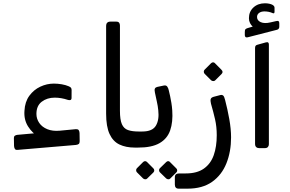

<svg xmlns="http://www.w3.org/2000/svg" viewBox="-20 -879 1728 1146"><path d="M84.1 15.7Q73.3 16.7 68.9 10Q64.6 3.2 63.8 -7.6L62.9 -55.6Q62.9 -65.1 69 -69.1Q75.1 -73.1 83.1 -74.1L209.3 -85.5L214.5 -59.7Q172.3 -84.4 147.1 -124.9Q121.9 -165.4 126 -218Q128.8 -271.2 154.9 -307.1Q181 -343 220.2 -361.5Q259.5 -380 301.3 -380Q324.1 -380 348.2 -376Q372.2 -371.9 390.7 -363.8Q400.9 -359.4 404.2 -354.4Q407.4 -349.3 407.4 -340.9L407.1 -294.9Q407.1 -284 400.1 -282Q393.1 -280.1 384 -283.1Q365.5 -289.4 345.7 -292.8Q325.9 -296.2 307 -296.2Q261.1 -296.2 229.2 -271.9Q197.4 -247.6 197.4 -199.1Q197.4 -169.6 214.3 -145.1Q231.2 -120.6 262.6 -107.8Q294 -95.1 336.3 -98.9L433.4 -108.1Q445.1 -108.5 449.5 -102.6Q454 -96.7 454.8 -85.5L455.6 -36.3Q455.6 -24.1 449.8 -19.6Q444.1 -15 432.4 -13.8Z M803.4 1.9H785.1Q731.3 1.9 692.9 -16.5Q654.5 -34.8 634 -79.1Q613.4 -123.4 613.4 -200.9V-725.4Q613.4 -736.4 619.8 -743.2Q626.2 -750 639.4 -750H673.5Q685.9 -750 690.9 -743.5Q695.9 -737 695.9 -727V-217.6Q695.9 -164.6 707.4 -138.1Q718.9 -111.6 743.7 -102.8Q768.4 -94.1 806.5 -94.1H818.4Q833.4 -94.1 833.4 -79.1V-28.1Q833.4 1.9 803.4 1.9Z M803 1.9Q796 1.9 792 -3.8Q788 -9.4 788 -16.4V-67.3Q788 -94.1 818 -94.1H829.8Q889.7 -94.1 910.4 -128.9Q931.2 -163.7 924.7 -220.7Q922.3 -246.2 916.1 -273.2Q910 -300.1 904.6 -327Q900.8 -343.7 905 -351.1Q909.2 -358.4 919.4 -360.4L957.5 -368.4Q972.1 -371.4 978.5 -361.8Q984.9 -352.3 987.3 -340.2Q991.3 -324.6 995.4 -305.3Q999.5 -286 1003 -264.5Q1006.5 -243 1008.1 -220.3Q1013 -150.7 995.7 -100.9Q978.4 -51 931.9 -24.4Q885.5 2.2 803 1.9ZM858 187.1Q853.4 191.7 846.5 191.2Q839.6 190.7 834 186.1L797.1 149.2Q792.6 144.5 792.5 137.2Q792.4 130 797.1 125.3L834 88.4Q839.6 82.8 846.1 82.8Q852.6 82.8 858 88.4L894.7 125.3Q900.2 130 900.7 137.3Q901.2 144.7 895.7 150.2ZM995.7 187.1Q991.2 191.7 984.3 191.2Q977.5 190.7 971.9 186.1L934.1 149.2Q929.5 144.5 929.4 137.2Q929.3 129.8 934.1 125.3L971.9 88.4Q977.5 82.8 983.8 82.8Q990.2 82.8 994.7 88.4L1031.6 125.3Q1037.2 130 1037.7 137.3Q1038.2 144.7 1032.6 150.2Z M1046.7 247.1Q1034.9 247.1 1029.2 240.6Q1023.6 234.2 1023.6 222.3V178.6Q1023.6 167.3 1030.2 161.8Q1036.8 156.2 1049.3 156.2H1088.3Q1156.3 156.2 1197 127.2Q1237.8 98.3 1255.8 47.1Q1273.7 -4.1 1273.7 -71.9Q1273.7 -123 1263.7 -166.5Q1253.8 -210 1239.2 -260.4Q1235 -278.5 1237.7 -287.7Q1240.4 -296.9 1254.8 -301.1L1292.6 -311Q1304.3 -314.4 1311.5 -309.1Q1318.6 -303.8 1323.6 -282.2Q1337.7 -228.4 1348.5 -168.7Q1359.2 -109.1 1359.2 -59.1Q1359.2 26.1 1331.5 95.6Q1303.8 165.1 1246.3 206.1Q1188.7 247.1 1099.2 247.1ZM1264.3 -399.2Q1259.6 -394.5 1252.3 -395Q1245.1 -395.5 1239.6 -400.2L1201.4 -438.4Q1196.4 -444.2 1196.4 -451.2Q1196.4 -458.2 1201.4 -463.2L1239.6 -501.4Q1245.1 -506.9 1251.8 -507Q1258.6 -507.1 1263.3 -501.4L1301.1 -463.2Q1315 -449.9 1302.5 -437.4Z M1525.4 5Q1515.4 5 1508.9 -1.5Q1502.4 -8 1502.4 -18V-592.1Q1502.4 -601.7 1505.8 -605.9Q1509.1 -610.1 1517 -612.1L1567.1 -626.1Q1577 -628.6 1581 -624.9Q1584.9 -621.2 1584.9 -612.8V-18Q1584.9 -8 1578.9 -1.5Q1572.9 5 1561.9 5ZM1458.6 -656.4Q1449.4 -654.4 1445.3 -658.2Q1441.2 -661.9 1441.2 -669.7V-688.2Q1441.2 -700.6 1445.3 -704.7Q1449.4 -708.8 1458.8 -711.6L1488.3 -720.2Q1478.9 -728.4 1472.3 -741.4Q1465.8 -754.4 1465.8 -770.4Q1465.8 -809.6 1492.7 -834.5Q1519.6 -859.4 1561.7 -859.4Q1574.9 -859.4 1587.1 -856.8Q1599.2 -854.2 1606.4 -850.1Q1618.6 -843.1 1618.6 -832.9V-808.9Q1618.6 -795.9 1607.4 -800.7Q1596.2 -805.9 1583.6 -808.4Q1570.9 -810.9 1558.7 -810.9Q1538.7 -810.9 1526.4 -801.8Q1514.2 -792.7 1514.2 -777.6Q1514.2 -756.4 1536.4 -746.7Q1558.6 -736.9 1594.6 -745.4L1627.8 -753Q1638.8 -755.8 1642.9 -752.4Q1647 -749 1647 -739.8V-719.7Q1647 -705.4 1633.8 -701.4Z"/></svg>

Font: Rubik Light
Style: Italic
Weight: 300
Italic angle: -12°
Designer: Hubert and Fischer
Foundry: Hubert and Fischer
Version: Version 2.300;gftools[0.9.30]